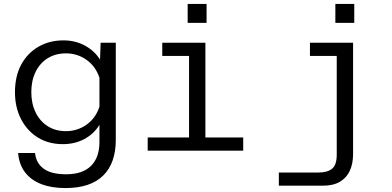

<svg xmlns="http://www.w3.org/2000/svg" viewBox="-20 -765 1990 975"><path d="M488 -462 491 -548H568V-55Q568 64 503.5 127Q439 190 312 190Q242 190 190 170Q138 150 107.5 110.5Q77 71 72 12H158Q163 63 201.5 91.5Q240 120 316 120Q399 120 442 77.5Q485 35 485 -44V-131Q457 -85 408.5 -59Q360 -33 299 -33Q227 -33 172.5 -66.5Q118 -100 87 -160Q56 -220 56 -296Q56 -378 87.5 -436.5Q119 -495 175 -527.5Q231 -560 302 -560Q363 -560 412 -533Q461 -506 488 -462ZM315 -99Q373 -99 419.5 -132Q466 -165 485 -223V-370Q466 -428 419.5 -461Q373 -494 315 -494Q262 -494 222.5 -469.5Q183 -445 161 -400.5Q139 -356 139 -297Q139 -239 161 -194Q183 -149 222.5 -124Q262 -99 315 -99Z M940 0V-548H1023V0ZM730 0V-67H1215V0ZM804 -481V-548H982V-481ZM933 -649V-745H1029V-649Z M1773 -548V17Q1773 66 1756.5 102Q1740 138 1706 158Q1672 178 1619 178H1396V111H1599Q1642 111 1666 92Q1690 73 1690 21V-548ZM1554 -481V-548H1732V-481ZM1683 -649V-745H1779V-649Z"/></svg>

Font: Azeret Mono Thin Light
Style: Regular
Weight: 300
Version: Version 1.002